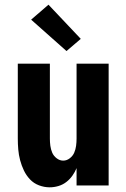

<svg xmlns="http://www.w3.org/2000/svg" viewBox="-20 -792 540 820"><path d="M192 8Q169 8 146.5 -0.5Q124 -9 108 -26Q92 -43 82 -64Q72 -85 66 -107.5Q60 -130 58 -153.5Q56 -177 56 -200V-520H193V-200Q193 -185 195 -169.5Q197 -154 203 -140Q209 -126 222 -116Q235 -106 250 -106Q265 -106 278 -116Q291 -126 297 -140Q303 -154 305 -169.5Q307 -185 307 -200V-520H444V0H307V-74Q300 -57 289 -41.5Q278 -26 263 -14.5Q248 -3 229.5 2.5Q211 8 192 8ZM264 -574 113 -708 187 -772 325 -626Z"/></svg>

Font: Iosevka SS04 Heavy
Style: Regular
Weight: 900
Monospace: yes
Designer: Belleve Invis
Foundry: Belleve Invis
Version: Version 19.0.0; ttfautohint (v1.8.4)